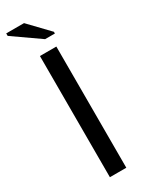

<svg xmlns="http://www.w3.org/2000/svg" viewBox="-225 -906 729 944"><g transform="rotate(-30 139.0 -433.5)"><path d="M185.5 -688V0H92.3V-688ZM211.4 -756.8V-747.1H155.8L4.4 -853V-867.2H105.5Z"/></g></svg>

Font: Arimo
Style: Regular
Weight: 400
Designer: Steve Matteson
Foundry: Monotype Imaging Inc.
Version: Version 1.33